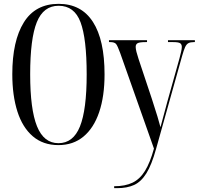

<svg xmlns="http://www.w3.org/2000/svg" viewBox="-20 -745 1034 999"><path d="M284 10Q204 10 150.5 -36Q97 -82 70.5 -165Q44 -248 44 -359Q44 -532 104 -628.5Q164 -725 285 -725Q403 -725 463.5 -631Q524 -537 524 -358Q524 -244 496 -161.5Q468 -79 414.5 -34.5Q361 10 284 10ZM284 0Q361 0 396 -87Q431 -174 431 -358Q431 -544 399 -629.5Q367 -715 285 -715Q206 -715 171.5 -629.5Q137 -544 137 -358Q137 -176 172.5 -88Q208 0 284 0ZM574 224Q631 224 669.5 205.5Q708 187 734.5 144Q761 101 781 28L605 -470Q592 -506 584 -516Q576 -526 553 -526H547V-536H745V-526H739Q707 -526 696.5 -520.5Q686 -515 686 -501Q686 -491 690 -475Q694 -459 701 -438L770 -231Q790 -170 799.5 -138Q809 -106 815 -83Q822 -109 831.5 -144.5Q841 -180 851 -217L914 -442Q919 -461 922.5 -476Q926 -491 926 -501Q926 -514 917.5 -520Q909 -526 880 -526H854V-536H994V-526H989Q971 -526 960.5 -520.5Q950 -515 943 -499.5Q936 -484 927 -452L792 30Q769 113 741.5 157Q714 201 677.5 217.5Q641 234 590 234H574Z"/></svg>

Font: Noto Serif Display ExtraCondensed
Style: Regular
Weight: 400
Width: 2
Designer: Monotype Design Team
Foundry: Monotype Imaging Inc.
Version: Version 2.009